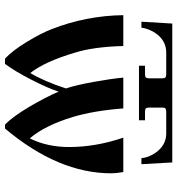

<svg xmlns="http://www.w3.org/2000/svg" viewBox="9 -699 702 760"><g transform="rotate(90 360.0 -319.0)"><path d="M65.9 -527.8 73.2 -649.9H623L629.9 -527.8H606Q604 -555.2 585 -583Q555.7 -626 507.8 -626H421.9Q412.6 -626 409.2 -622.6Q405.8 -619.1 405.8 -609.9V-558.1Q405.8 -548.8 409.2 -545.4Q412.6 -542 421.9 -542H456.1V-518.1H240.2V-542H273.9Q283.2 -542 286.6 -545.4Q290 -548.8 290 -558.1V-609.9Q290 -619.1 286.6 -622.6Q283.2 -626 273.9 -626H188Q140.1 -626 110.8 -583Q102.5 -570.8 97.2 -556.9Q91.8 -543 90.8 -535.2L89.8 -527.8ZM40 -456.1H162.1Q165.5 -337.9 188 -266.1Q223.1 -146.5 269 -87.9Q301.3 -141.1 330.1 -229Q316.9 -269 304.4 -337.4Q292 -405.8 287.1 -456.1H409.2Q418 -340.3 442.9 -256.8Q476.6 -145.5 527.8 -85.9Q562 -154.8 562 -241.2Q562 -346.7 524.9 -456.1H661.1Q666 -427.7 666 -408.2Q666 -198.7 488.8 12.2H473.1Q440.9 -19.5 402.6 -84.2Q364.3 -148.9 342.8 -200.2Q329.6 -158.7 296.1 -93.3Q262.7 -27.8 232.9 12.2H211.9Q179.7 -18.1 145.3 -75Q110.8 -131.8 95.2 -172.9Q42 -309.6 40 -456.1Z"/></g></svg>

Font: Flanker Steampunk
Style: Bold
Weight: 700
Designer: Alexey Kryukov, Leonardo Di Lena
Foundry: Alexey Kryukov, Leonardo Di Lena
Version: 1.210